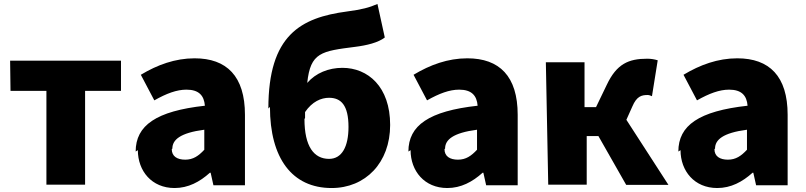

<svg xmlns="http://www.w3.org/2000/svg" viewBox="-20 -881 4066 968"><path d="M33 -423H214V50H409V-423H590V-575H31Z M675 -124C675 -19 745 67 860 67C929 67 987 36 1038 -10H1042L1056 53H1215V-302C1215 -497 1123 -587 961 -587C863 -587 773 -554 690 -504L758 -375C820 -410 871 -429 920 -429C983 -429 1009 -399 1013 -348C768 -321 664 -249 664 -117ZM849 -132C849 -176 888 -211 1010 -227V-126C981 -95 954 -76 914 -76C873 -76 846 -93 846 -129Z M1341 -342C1341 -84 1452 67 1652 67C1822 67 1947 -60 1947 -251C1947 -444 1835 -539 1706 -539C1637 -539 1572 -513 1529 -463C1545 -617 1600 -623 1772 -645C1828 -652 1887 -666 1920 -692L1883 -861C1842 -843 1805 -833 1729 -823C1496 -792 1333 -704 1333 -334ZM1518 -286V-316C1554 -369 1599 -388 1639 -388C1699 -388 1737 -351 1737 -241C1737 -142 1704 -80 1639 -80C1563 -80 1515 -142 1515 -281Z M2050 -124C2050 -19 2120 67 2235 67C2304 67 2362 36 2413 -10H2417L2431 53H2590V-302C2590 -497 2498 -587 2336 -587C2238 -587 2148 -554 2065 -504L2133 -375C2195 -410 2246 -429 2295 -429C2358 -429 2384 -399 2388 -348C2143 -321 2039 -249 2039 -117ZM2224 -132C2224 -176 2263 -211 2385 -227V-126C2356 -95 2329 -76 2289 -76C2248 -76 2221 -93 2221 -129Z M2744 50H2938V-195H2997L3137 51H3350L3138 -277L3168 -344C3190 -396 3215 -402 3245 -402C3253 -402 3260 -399 3267 -396L3296 -577C3280 -582 3262 -585 3243 -585C3149 -585 3089 -559 3039 -453L2985 -341H2927V-567H2732Z M3411 -124C3411 -19 3481 67 3596 67C3665 67 3723 36 3774 -10H3778L3792 53H3951V-302C3951 -497 3859 -587 3697 -587C3599 -587 3509 -554 3426 -504L3494 -375C3556 -410 3607 -429 3656 -429C3719 -429 3745 -399 3749 -348C3504 -321 3400 -249 3400 -117ZM3585 -132C3585 -176 3624 -211 3746 -227V-126C3717 -95 3690 -76 3650 -76C3609 -76 3582 -93 3582 -129Z"/></svg>

Font: GenEiGothic-pro-Heavy
Style: Bold
Weight: 900
Designer: Ryoko NISHIZUKA (kana & ideographs); Paul D. Hunt (Latin, Greek & Cyrillic); Wenlong ZHANG (bopomofo); Sandoll Communica
Foundry: Adobe Systems Incorporated; o_tamon
Version: Version 1.000.140830